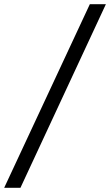

<svg xmlns="http://www.w3.org/2000/svg" viewBox="-121 -780 528 921"><path d="M310 -760H387L-23 121H-101Z"/></svg>

Font: Noto Serif NarrowExtraBold
Style: Italic
Weight: 800
Width: 4
Italic angle: -12°
Designer: Monotype Design Team
Foundry: Monotype Imaging Inc.
Version: Version 1.001